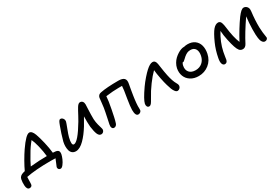

<svg xmlns="http://www.w3.org/2000/svg" viewBox="31 -1427 3621 2483"><g transform="rotate(-30 1841.0 -186.0)"><path d="M483.9 116.2Q465.3 116.2 454.8 102.8Q444.3 89.4 448.2 71.8Q450.2 64 466.8 27.3Q483.4 -9.3 492.2 -34.2Q456.1 -36.1 423.8 -36.1Q192.9 -36.1 55.2 -7.8Q54.2 9.8 53.5 34.7Q52.7 59.6 52.5 77.1Q52.2 94.7 50.8 101.1Q49.3 116.2 38.6 125Q27.8 133.8 11.2 133.8Q-9.3 133.8 -20 116.5Q-30.8 99.1 -32.2 71.8Q-35.6 23.9 -26.9 -20Q-18.1 -67.4 42 -83Q45.4 -84 64.9 -88.9Q88.9 -142.1 128.9 -211.9Q168.9 -281.7 206.1 -335.9Q313.5 -492.2 362.8 -492.2Q401.9 -492.2 428.2 -421.9Q448.7 -365.7 469.5 -277.1Q490.2 -188.5 498 -113.8Q514.6 -112.8 535.2 -110.8Q566.4 -106.9 578.4 -90.8Q590.3 -74.7 584 -40Q578.6 -13.7 563.2 22Q547.9 57.6 525.4 86.9Q502.9 116.2 483.9 116.2ZM240.2 -245.1Q197.3 -175.8 162.1 -102.1Q292.5 -115.2 409.2 -115.2Q401.9 -189 382.1 -270.5Q362.3 -352.1 341.8 -393.1Q281.7 -319.8 240.2 -245.1Z M769 20Q736.3 20 715.3 2.7Q694.3 -14.6 686.8 -43.2Q679.2 -71.8 679.4 -103.8Q679.7 -135.7 687 -168.9Q696.8 -207.5 718 -273.7Q739.3 -339.8 752 -371.1Q766.6 -411.1 776.4 -427.5Q786.1 -443.8 800.8 -443.8Q821.8 -443.8 836.9 -423.8Q852.1 -403.8 847.2 -377Q844.7 -364.3 816.2 -290.5Q787.6 -216.8 778.8 -182.1Q751.5 -70.8 790 -70.8Q850.6 -70.8 984.9 -296.9Q1002 -325.7 1021.5 -362.5Q1041 -399.4 1052.7 -421.1Q1064.5 -442.9 1077.6 -463.9Q1090.8 -484.9 1102.8 -494.4Q1114.7 -503.9 1127 -503.9Q1150.4 -503.9 1164.1 -487.5Q1177.7 -471.2 1177.7 -442.9Q1177.2 -431.6 1175 -381.8Q1172.9 -332 1171.9 -293.9Q1170.9 -255.9 1171.9 -225.1Q1174.8 -179.2 1185.1 -139.6Q1195.3 -100.1 1202.4 -78.4Q1209.5 -56.6 1207 -44.9Q1204.1 -28.8 1191.2 -17.3Q1178.2 -5.9 1162.1 -5.9Q1129.4 -5.9 1112.3 -45.4Q1095.2 -85 1085 -163.1Q1079.1 -236.3 1082 -319.8Q1062.5 -283.2 1017.1 -207Q986.8 -158.2 956.8 -118.9Q926.8 -79.6 894.8 -47.4Q862.8 -15.1 830.6 2.4Q798.3 20 769 20Z M1705.1 11.2Q1662.1 11.2 1662.1 -80.1Q1662.6 -127.9 1680.4 -237.5Q1698.2 -347.2 1698.7 -350.1Q1703.1 -380.4 1705.1 -415H1652.8Q1571.8 -415 1462.9 -400.9Q1459.5 -335.4 1436 -217.8Q1433.6 -207 1426.5 -171.6Q1419.4 -136.2 1415.3 -116.9Q1411.1 -97.7 1404.8 -72.5Q1398.4 -47.4 1393.1 -33.2Q1387.2 -16.1 1375 -6.1Q1362.8 3.9 1346.7 3.9Q1326.7 3.9 1317.6 -15.1Q1308.6 -34.2 1314.9 -64Q1318.4 -82 1331.3 -141.6Q1344.2 -201.2 1349.1 -228Q1361.3 -284.7 1367.4 -349.9Q1373.5 -415 1376 -428.2Q1384.8 -470.7 1428.7 -478Q1522.5 -497.1 1696.8 -497.1Q1756.8 -497.1 1781.7 -472.9Q1806.6 -448.7 1794.9 -392.1Q1794.4 -389.6 1789.8 -364.3Q1785.2 -338.9 1782.7 -324.5Q1780.3 -310.1 1775.4 -281.5Q1770.5 -252.9 1767.3 -231.2Q1764.2 -209.5 1760.5 -182.6Q1756.8 -155.8 1754.9 -131.6Q1752.9 -107.4 1752 -86.9Q1751.5 -77.6 1752.7 -52.5Q1753.9 -27.3 1752 -23.9Q1749 -9.8 1735.6 0.7Q1722.2 11.2 1705.1 11.2Z M1878.9 -8.8Q1858.4 -8.8 1849.6 -26.4Q1840.8 -43.9 1845.7 -66.9Q1856.9 -121.1 1953.6 -259.8Q1988.3 -309.1 2030 -356.7Q2071.8 -404.3 2100.6 -430.2Q2160.2 -484.9 2198.7 -484.9Q2220.7 -484.9 2232.9 -470.7Q2245.1 -456.5 2250.5 -426.8Q2252.4 -414.6 2257.8 -377.7Q2263.2 -340.8 2269 -305.2Q2274.9 -269.5 2280.8 -242.2Q2301.8 -143.1 2332.5 -91.8Q2338.9 -80.6 2341.3 -75Q2343.8 -69.3 2345.7 -61.3Q2347.7 -53.2 2346.7 -44.9Q2343.8 -25.9 2329.1 -12.5Q2314.5 1 2296.9 1Q2279.3 1 2263.2 -18.8Q2247.1 -38.6 2235.8 -67.1Q2224.6 -95.7 2212.9 -137.2Q2199.7 -180.7 2185.1 -254.9Q2170.4 -329.1 2165.5 -383.8Q2113.8 -333.5 2054 -252.7Q1994.1 -171.9 1949.7 -88.9Q1921.4 -38.1 1910.6 -25.9Q1895.5 -8.8 1878.9 -8.8Z M2630.4 -27.8Q2561.5 -27.8 2512.2 -59.1Q2462.9 -90.3 2442.9 -142.3Q2422.9 -194.3 2434.6 -255.9Q2441.9 -291.5 2460.7 -323.7Q2479.5 -356 2503.4 -378.4Q2527.3 -400.9 2554 -417.7Q2580.6 -434.6 2604.5 -442.9Q2628.4 -451.2 2646.5 -451.2H2654.3Q2678.2 -458 2705.6 -458Q2770 -458 2812 -426.8Q2854 -395.5 2868.4 -342.8Q2882.8 -290 2869.6 -223.1Q2851.1 -133.3 2784.7 -80.6Q2718.3 -27.8 2630.4 -27.8ZM2520.5 -247.1Q2508.3 -187.5 2539.1 -150.6Q2569.8 -113.8 2633.3 -113.8Q2691.4 -113.8 2731.9 -147.9Q2772.5 -182.1 2784.7 -241.2Q2796.9 -302.2 2774.9 -338.6Q2752.9 -375 2702.6 -375Q2673.3 -375 2651.9 -365.2Q2630.4 -355.5 2605.5 -335Q2592.8 -324.7 2578.4 -310.1Q2564 -295.4 2555.9 -290.3Q2547.9 -285.2 2535.6 -285.2Q2524.4 -267.1 2520.5 -247.1Z M2999.5 7.8Q2974.1 7.8 2963.4 -21Q2952.6 -49.8 2963.4 -104Q2983.9 -213.4 3025.4 -305.2Q3074.7 -414.6 3111.8 -459.2Q3148.9 -503.9 3190.4 -503.9Q3205.6 -503.9 3216.3 -494.9Q3227.1 -485.8 3233.2 -467.5Q3239.3 -449.2 3241.9 -435.5Q3244.6 -421.9 3247.6 -398.9Q3267.1 -238.3 3305.2 -147.9Q3387.7 -302.7 3476.1 -425.8Q3508.3 -468.3 3530.8 -487.1Q3553.2 -505.9 3572.3 -505.9Q3595.2 -505.9 3615.2 -487.8Q3627.4 -475.6 3632.6 -459.2Q3637.7 -442.9 3634.3 -413.1Q3619.1 -290 3621.1 -182.1Q3622.1 -141.1 3626.7 -103.3Q3631.3 -65.4 3635 -44.9Q3638.7 -24.4 3638.2 -19Q3635.3 -5.4 3623.8 3.4Q3612.3 12.2 3596.2 12.2Q3573.2 12.2 3557.4 -11.2Q3541.5 -34.7 3537.1 -73.2Q3530.3 -115.2 3532 -206.8Q3533.7 -298.3 3545.4 -391.1Q3423.3 -213.4 3358.4 -85.9Q3335.4 -43.9 3298.3 -43.9Q3265.1 -43.9 3247.1 -66.2Q3229 -88.4 3214.4 -132.8Q3200.7 -171.4 3183.8 -250Q3167 -328.6 3163.1 -394Q3087.9 -272.9 3060.5 -142.1Q3054.7 -113.3 3049.1 -76.4Q3043.5 -39.6 3042.5 -33.2Q3033.2 7.8 2999.5 7.8Z"/></g></svg>

Font: Shantell Sans Irregular
Style: Italic
Weight: 400
Italic angle: -11.31°
Designer: Stephen Nixon, Anya Danilova, Shantell Martin
Foundry: Arrow Type
Version: Version 1.006;[9816181b4]